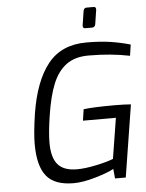

<svg xmlns="http://www.w3.org/2000/svg" viewBox="-61 -979 788 1034"><g transform="rotate(-5 333.0 -462.0)"><path d="M104 -222Q104 -283 120 -388Q148 -561 221 -652Q294 -743 429 -743Q504 -743 559 -734.5Q614 -726 666 -711L657 -651Q556 -672 434 -672Q361 -672 314.5 -638Q268 -604 241 -538.5Q214 -473 198 -368Q184 -278 184 -222Q184 -142 216 -104.5Q248 -67 320 -67Q364 -67 425 -80Q486 -93 517 -106L552 -325H374L383 -386Q433 -393 553 -393Q603 -393 639 -390L577 0H519L514 -52Q482 -34 414 -14Q346 6 295 6Q193 6 148.5 -48.5Q104 -103 104 -222ZM417 -833V-836L429 -914Q432 -930 447 -930H484Q497 -930 497 -917V-914L485 -836Q484 -829 479 -824.5Q474 -820 467 -820H430Q417 -820 417 -833Z"/></g></svg>

Font: Exo
Style: Italic
Weight: 400
Italic angle: -9°
Designer: Natanael Gama
Foundry: Natanael Gama
Version: Version 1.500; ttfautohint (v1.6)